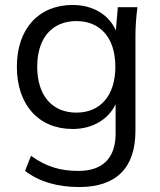

<svg xmlns="http://www.w3.org/2000/svg" viewBox="-20 -531 643 774"><path d="M300 223C448 223 526 146 526 -3V-386C526 -423 529 -463 534 -502H455L447 -408C419 -473 353 -511 273 -511C136 -511 48 -415 48 -262C48 -108 136 -11 273 -11C352 -11 417 -49 446 -111V8C446 105 395 158 296 158C223 158 166 141 105 97L81 158C139 202 212 223 300 223ZM288 -77C191 -77 130 -145 130 -262C130 -379 191 -446 288 -446C384 -446 445 -379 445 -262C445 -145 384 -77 288 -77Z"/></svg>

Font: Poppy and Pepper
Style: Regular
Weight: 400
Designer: Thy Ha
Foundry: Thy Ha
Version: Version 0.001;Glyphs 3.2 (3227)